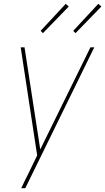

<svg xmlns="http://www.w3.org/2000/svg" viewBox="-20 -767 549 1002"><path d="M91 215Q99 197 108 179Q117 161 126 143L174 44L88 -520H108L190 13L452 -520H472L112 215ZM374 -594 362 -606 493 -747 509 -733ZM204 -594 192 -606 323 -747 339 -733Z"/></svg>

Font: Iosevka Thin Oblique
Style: Regular
Weight: 100
Italic angle: -9°
Monospace: yes
Designer: Belleve Invis
Foundry: Belleve Invis
Version: Version 32.5.0; ttfautohint (v1.8.4)